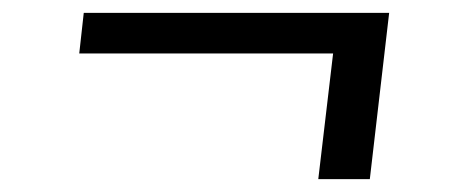

<svg xmlns="http://www.w3.org/2000/svg" viewBox="-20 -435 709 298"><path d="M584 -415 554 -157H474L497 -352H103L110 -415Z"/></svg>

Font: Koeln Type Serif
Style: Italic
Weight: 400
Italic angle: -8°
Designer: Eben Sorkin
Foundry: Eben Sorkin
Version: Version 2.002